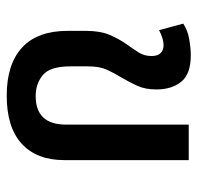

<svg xmlns="http://www.w3.org/2000/svg" viewBox="-28 -534 574 557"><g transform="rotate(90 258.5 -256.0)"><path d="M258 11Q167 11 118.5 -33.5Q70 -78 70 -166V-217Q70 -260 81.5 -287Q93 -314 107 -334Q122 -355 132.5 -371.5Q143 -388 143 -409Q143 -427 134.5 -435.5Q126 -444 112 -444Q93 -444 68 -431L49 -501Q68 -514 94.5 -518.5Q121 -523 141 -523Q195 -523 217.5 -495.5Q240 -468 240 -423Q240 -391 229.5 -368Q219 -345 206 -323Q192 -300 182.5 -279Q173 -258 173 -224V-174Q173 -115 198 -94Q223 -73 259 -73Q342 -73 342 -161V-517H445V-156Q445 -76 397.5 -32.5Q350 11 258 11Z"/></g></svg>

Font: Noto Sans Thai UI SemCond Med
Style: Regular
Weight: 500
Width: 4
Designer: Monotype Design Team
Foundry: Monotype Imaging Inc.
Version: Version 2.000; ttfautohint (v1.8.4.7-5d5b)